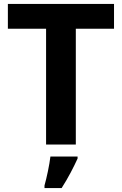

<svg xmlns="http://www.w3.org/2000/svg" viewBox="-20 -734 619 975"><path d="M365 0V-588H559V-714H20V-588H214V0ZM374 71V61H236C231 104 217 169 206 208V221H293C327 168 354 115 374 71Z"/></svg>

Font: Noto Sans Gujarati
Style: Bold
Weight: 700
Designer: Jelle Bosma - Monotype Design Team, Universal Thirst
Foundry: Monotype Imaging Inc.
Version: Version 2.106